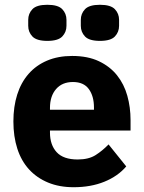

<svg xmlns="http://www.w3.org/2000/svg" viewBox="-20 -771 602 803"><path d="M288 12Q228 12 181 -7.5Q134 -27 101.5 -62.5Q69 -98 52.5 -149Q36 -200 36 -263Q36 -325 52 -375.5Q68 -426 99.5 -462Q131 -498 177 -517.5Q223 -537 282 -537Q347 -537 393.5 -515Q440 -493 469.5 -456Q499 -419 512.5 -370.5Q526 -322 526 -269V-225H189V-217Q189 -165 217 -134.5Q245 -104 305 -104Q351 -104 380 -122.5Q409 -141 434 -167L508 -75Q473 -34 416.5 -11Q360 12 288 12ZM285 -428Q240 -428 214.5 -398.5Q189 -369 189 -320V-312H373V-321Q373 -369 351.5 -398.5Q330 -428 285 -428ZM178 -600Q133 -600 115.5 -618.5Q98 -637 98 -663V-688Q98 -714 115.5 -732.5Q133 -751 178 -751Q223 -751 240.5 -732.5Q258 -714 258 -688V-663Q258 -637 240.5 -618.5Q223 -600 178 -600ZM398 -600Q353 -600 335.5 -618.5Q318 -637 318 -663V-688Q318 -714 335.5 -732.5Q353 -751 398 -751Q443 -751 460.5 -732.5Q478 -714 478 -688V-663Q478 -637 460.5 -618.5Q443 -600 398 -600Z"/></svg>

Font: IBM Plex Sans Devanagari
Style: Bold
Weight: 700
Designer: Mike Abbink, Paul van der Laan, Pieter van Rosmalen, Erin McLaughlin
Foundry: Bold Monday
Version: Version 1.1